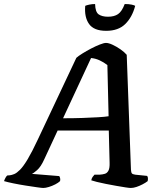

<svg xmlns="http://www.w3.org/2000/svg" viewBox="-57 -933 801 953"><path d="M158 0Q151 0 126.5 -3.5Q102 -7 70 -12Q38 -17 9 -23Q-20 -29 -37 -34Q-34 -43 -29.5 -51Q-25 -59 -21 -62L-8 -63Q1 -64 13.5 -69Q26 -74 42.5 -90.5Q59 -107 80.5 -143Q102 -179 131 -241L322 -646Q332 -655 352 -667.5Q372 -680 395 -692Q418 -704 438.5 -712Q459 -720 469 -720Q482 -720 501.5 -711Q521 -702 540.5 -688.5Q560 -675 572 -661L593 -91Q594 -77 597.5 -72.5Q601 -68 614 -66L673 -60Q676 -57 677 -50.5Q678 -44 676 -34Q666 -26 650.5 -18Q635 -10 620 -5Q605 0 592 0Q585 0 565.5 -3Q546 -6 520.5 -10.5Q495 -15 469.5 -20Q444 -25 424 -30Q404 -35 396 -38Q398 -48 402.5 -54.5Q407 -61 412 -66H438Q453 -67 464 -70.5Q475 -74 481.5 -86.5Q488 -99 487 -126L483 -285H229L163 -143Q146 -105 127 -88.5Q108 -72 101 -70L237 -59Q240 -55 241.5 -48Q243 -41 241 -34Q233 -26 217.5 -18Q202 -10 185.5 -5Q169 0 158 0ZM256 -346Q308 -346 352 -347.5Q396 -349 429.5 -351Q463 -353 482 -356L476 -610Q458 -624 437.5 -633.5Q417 -643 395 -645ZM470 -780Q409 -780 385 -814Q361 -848 366 -904Q372 -907 386 -910Q400 -913 415 -913Q416 -873 433 -861.5Q450 -850 479 -850Q510 -850 529 -863Q548 -876 562 -913Q583 -913 596.5 -910Q610 -907 614 -904Q599 -847 564.5 -813.5Q530 -780 470 -780Z"/></svg>

Font: Texturina Medium 12pt SemiBold
Style: Italic
Weight: 600
Italic angle: -11°
Version: Version 1.002